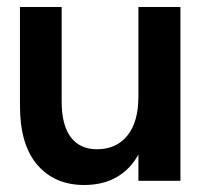

<svg xmlns="http://www.w3.org/2000/svg" viewBox="-20 -516 578 548"><path d="M220 12Q136 12 86.5 -45.5Q37 -103 37 -214V-496H156V-226Q156 -159 182 -124.5Q208 -90 257 -90Q312 -90 343.5 -129Q375 -168 375 -240V-496H495V0H375V-75Q353 -34 314 -11Q275 12 220 12Z"/></svg>

Font: Host Grotesk SemiBold
Style: Regular
Weight: 600
Designer: Doukan Karapınar
Foundry: Element Type
Version: Version 1.003